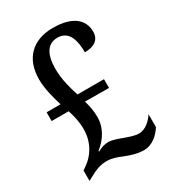

<svg xmlns="http://www.w3.org/2000/svg" viewBox="-179 -822 836 930"><g transform="rotate(-30 239.5 -357.0)"><path d="M351 10C400 10 435 -26 456 -58V-130C435 -98 404 -72 370 -72C346 -72 321 -82 297 -90C270 -100 242 -111 219 -111C200 -111 178 -105 159 -93L157 -97C206 -135 235 -187 235 -240C235 -278 229 -305 220 -337L354 -336V-385H206C193 -424 175 -484 175 -545C175 -627 203 -672 259 -672C325 -672 339 -607 339 -544C394 -544 424 -567 424 -611C424 -675 377 -724 263 -724C149 -724 81 -656 81 -541C81 -487 98 -428 111 -385H33V-336H128C140 -301 148 -264 148 -225C148 -145 105 -92 69 -67L47 -51V7L69 -5C100 -22 129 -35 166 -35C196 -35 223 -25 251 -13C280 -2 313 10 351 10Z"/></g></svg>

Font: Noto Serif Condensed Medium
Style: Regular
Weight: 500
Width: 3
Designer: Monotype Design Team
Foundry: Monotype Imaging Inc.
Version: Version 2.015